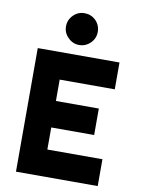

<svg xmlns="http://www.w3.org/2000/svg" viewBox="-100 -1004 787 1071"><g transform="rotate(10 293.5 -468.5)"><path d="M381 -847Q381 -884 355 -911Q328 -937 291 -937Q254 -937 228 -911Q201 -884 201 -847Q201 -810 228 -784Q254 -757 291 -757Q328 -757 355 -784Q381 -810 381 -847ZM67 0H530V-152H218V-277H461V-427H218V-548H530V-700H67Z"/></g></svg>

Font: Unageo
Style: ExtraBold
Weight: 800
Designer: Richard Sepsi
Foundry: Richard Sepsi
Version: Version 2.000